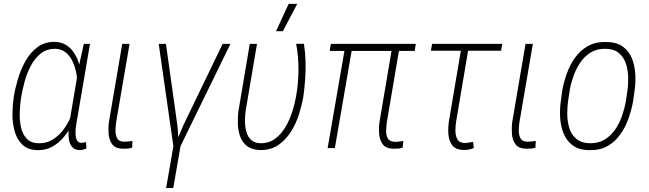

<svg xmlns="http://www.w3.org/2000/svg" viewBox="-20 -751 3293 974"><path d="M48.8 -251.5 50.3 -261.7Q56.6 -302.2 70.8 -350.1Q85 -397.9 109.1 -441.2Q133.3 -484.4 169.9 -511.7Q206.5 -539.1 258.3 -538.6Q290 -537.6 313.2 -523.9Q336.4 -510.3 352.5 -487.3Q368.7 -464.4 377.9 -436.8Q387.2 -409.2 390.6 -380.4Q394 -351.6 391.6 -325.7L370.6 -190.4Q362.8 -155.8 345.7 -120.6Q328.6 -85.4 303.5 -55.4Q278.3 -25.4 245.4 -7.1Q212.4 11.2 172.9 10.7Q122.1 10.3 94 -16.6Q65.9 -43.5 54.4 -84.7Q43 -126 43.2 -170.4Q43.5 -214.8 48.8 -251.5ZM87.9 -261.7 86.4 -252Q82 -222.7 80.3 -184.1Q78.6 -145.5 85.7 -109.1Q92.8 -72.8 114.5 -48.6Q136.2 -24.4 178.2 -24.4Q212.9 -23.9 241.5 -39.8Q270 -55.7 292.2 -81.5Q314.5 -107.4 329.6 -138.4Q344.7 -169.4 353 -199.2L371.1 -309.6Q373.5 -336.4 368.9 -369.1Q364.3 -401.9 351.3 -432.4Q338.4 -462.9 316.2 -482.7Q293.9 -502.4 261.2 -503.4Q217.3 -503.9 187 -479.7Q156.7 -455.6 136.5 -417.5Q116.2 -379.4 105 -337.4Q93.8 -295.4 87.9 -261.7ZM405.3 -528.3H436.5L368.2 -127.9Q366.2 -118.7 364.3 -102.3Q362.3 -85.9 363.3 -68.4Q364.3 -50.8 370.8 -38.8Q377.4 -26.9 393.1 -26.4Q399.4 -26.9 405 -28.1Q410.6 -29.3 416.5 -29.8L418.5 2.4Q410.2 5.9 402.6 7.8Q395 9.8 385.7 10.3Q359.4 10.3 346.4 -4.6Q333.5 -19.5 329.8 -42.2Q326.2 -64.9 327.9 -88.1Q329.6 -111.3 332 -128.4L380.9 -418.9Z M600.1 -528.3H637.2L569.3 -131.8Q566.4 -112.8 565.9 -89.8Q565.4 -66.9 574.5 -49.6Q583.5 -32.2 610.4 -32.2Q621.1 -32.2 631.6 -33.4Q642.1 -34.7 651.9 -36.1L650.4 -2Q639.2 2 627.7 2.7Q616.2 3.4 604 3.4Q565.4 2.9 549.3 -19Q533.2 -41 531 -72Q528.8 -103 532.7 -132.8Z M900.9 -39.1 858.9 202.6H822.8L864.7 -39.1ZM909.7 -114.7 1109.4 -528.3H1148.9L891.1 0H861.8ZM821.8 -528.3 880.4 -110.8 888.7 0H860.8L785.2 -528.3Z M1247.1 -528.3H1283.7L1226.6 -191.4Q1223.1 -168.5 1222.7 -140.4Q1222.2 -112.3 1228.8 -85.7Q1235.4 -59.1 1252.7 -42.2Q1270 -25.4 1301.3 -24.4Q1344.2 -23.9 1375.5 -47.1Q1406.7 -70.3 1428.2 -106.7Q1449.7 -143.1 1462.4 -183.8Q1475.1 -224.6 1481.4 -258.8Q1493.7 -325.7 1494.1 -394.3Q1494.6 -462.9 1482.4 -528.8H1522Q1528.8 -483.9 1530 -439Q1531.2 -394 1528.1 -349.1Q1524.9 -304.2 1518.6 -259.3Q1511.2 -216.8 1496.3 -169.9Q1481.4 -123 1455.3 -82Q1429.2 -41 1391.4 -15.1Q1353.5 10.7 1300.3 10.3Q1258.3 9.3 1233.6 -9.8Q1209 -28.8 1198.2 -58.8Q1187.5 -88.9 1186.5 -124.3Q1185.5 -159.7 1190.4 -192.4ZM1380.4 -592.8 1444.3 -731.4H1487.8L1415 -592.8Z M2089.4 -528.3 2083.5 -492.7H1652.3L1658.2 -528.3ZM1770 -528.3 1678.7 0H1642.1L1733.4 -528.3ZM1972.2 -528.3H2009.8L1942.4 -131.3Q1939.9 -112.3 1939 -89.4Q1938 -66.4 1947 -49.3Q1956.1 -32.2 1982.9 -31.7Q1993.2 -31.2 2004.2 -33Q2015.1 -34.7 2025.9 -35.6L2022.5 -2Q2012.2 2 2000.7 2.7Q1989.3 3.4 1976.6 3.4Q1938.5 3.4 1922.1 -18.6Q1905.8 -40.5 1903.3 -71.8Q1900.9 -103 1905.3 -132.8Z M2527.8 -528.3 2522 -493.7H2166L2171.9 -528.3ZM2323.7 -528.3H2360.4L2293.9 -134.3Q2290.5 -114.7 2290.3 -89.4Q2290 -64 2300 -44.9Q2310.1 -25.9 2337.9 -25.9Q2348.6 -25.9 2359.1 -27.8Q2369.6 -29.8 2379.9 -31.2L2383.8 0Q2371.1 4.9 2358.6 7.6Q2346.2 10.3 2333 9.8Q2292 9.3 2274.4 -13.9Q2256.8 -37.1 2254.6 -70.6Q2252.4 -104 2257.3 -135.7Z M2646 -528.3H2683.1L2615.2 -131.8Q2612.3 -112.8 2611.8 -89.8Q2611.3 -66.9 2620.4 -49.6Q2629.4 -32.2 2656.2 -32.2Q2667 -32.2 2677.5 -33.4Q2688 -34.7 2697.8 -36.1L2696.3 -2Q2685.1 2 2673.6 2.7Q2662.1 3.4 2649.9 3.4Q2611.3 2.9 2595.2 -19Q2579.1 -41 2576.9 -72Q2574.7 -103 2578.6 -132.8Z M2825.2 -238.3 2832.5 -293.5Q2840.3 -335.9 2855.7 -378.9Q2871.1 -421.9 2897.2 -458.5Q2923.3 -495.1 2961.9 -517.1Q3000.5 -539.1 3055.2 -538.1Q3108.4 -537.6 3140.1 -514.2Q3171.9 -490.7 3186.3 -453.4Q3200.7 -416 3202.9 -373.5Q3205.1 -331.1 3199.2 -292L3191.4 -235.8Q3183.6 -194.3 3168.5 -150.6Q3153.3 -106.9 3127.4 -70.1Q3101.6 -33.2 3063.2 -10.7Q3024.9 11.7 2970.2 10.7Q2916.5 10.3 2884.8 -13.9Q2853 -38.1 2838.4 -75.7Q2823.7 -113.3 2821.5 -156.2Q2819.3 -199.2 2825.2 -238.3ZM2870.1 -293.9 2861.8 -237.8Q2857.4 -207 2857.7 -170.7Q2857.9 -134.3 2868.2 -101.3Q2878.4 -68.4 2903.3 -46.9Q2928.2 -25.4 2972.2 -24.4Q3015.6 -23.4 3047.6 -43.2Q3079.6 -63 3101.1 -94.5Q3122.6 -126 3135.5 -163.3Q3148.4 -200.7 3154.8 -235.8L3163.1 -292.5Q3167.5 -322.3 3166.7 -358.2Q3166 -394 3155.8 -426.5Q3145.5 -459 3121.1 -480.7Q3096.7 -502.4 3052.7 -503.4Q3008.3 -504.4 2976.3 -484.6Q2944.3 -464.8 2923.1 -432.9Q2901.9 -400.9 2888.9 -364.3Q2876 -327.6 2870.1 -293.9Z"/></svg>

Font: Roboto Condensed ExtraLight
Style: Italic
Weight: 250
Italic angle: -12°
Designer: Christian Robertson
Foundry: Google
Version: Version 3.008; 2023